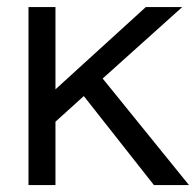

<svg xmlns="http://www.w3.org/2000/svg" viewBox="-20 -536 567 556"><path d="M62.5 -515.6H140.6V-277.3L402.3 -515.6H507.8L277.3 -308.6L527.3 0H425.8L222.7 -257.8L140.6 -183.6V0H62.5V-515.6Z"/></svg>

Font: 和音 by 宁静之雨，公众号njzyshare
Style: Regular
Weight: 400
Designer: Steve Matteson
Foundry: Ascender Corporation
Version: Version 6.00;June 8, 2018;FontCreator 11.0.0.2388 32-bit